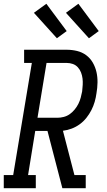

<svg xmlns="http://www.w3.org/2000/svg" viewBox="-46 -999 566 1019"><path d="M-26 0V-70H24L123 -665H82V-735H308Q336 -735 363 -728.5Q390 -722 411.5 -706Q433 -690 446.5 -666.5Q460 -643 466 -616.5Q472 -590 471.5 -561Q471 -532 466 -504Q463 -481 456.5 -458.5Q450 -436 439 -414.5Q428 -393 412.5 -373.5Q397 -354 377 -339.5Q357 -325 334.5 -316.5Q312 -308 288 -305L349 -70H409V0H285L206 -304H141L103 -70H144V0ZM153 -374H259Q275 -374 292.5 -378.5Q310 -383 324.5 -393.5Q339 -404 350.5 -418Q362 -432 370 -448Q378 -464 382.5 -481Q387 -498 390 -514Q392 -531 393 -548.5Q394 -566 392 -582.5Q390 -599 384 -614.5Q378 -630 367 -642Q356 -654 340.5 -659.5Q325 -665 308 -665H201ZM426 -796 304 -931 370 -979 478 -834ZM256 -796 134 -931 200 -979 308 -834Z"/></svg>

Font: Iosevka Slab Oblique
Style: Regular
Weight: 400
Italic angle: -9°
Monospace: yes
Designer: Belleve Invis
Foundry: Belleve Invis
Version: Version 11.1.1; ttfautohint (v1.8.3)